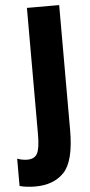

<svg xmlns="http://www.w3.org/2000/svg" viewBox="-123 -749 472 1008"><g transform="rotate(-5 113.0 -245.0)"><path d="M229 -56V-714H59V-47Q59 26 44.5 53Q30 80 -8 80Q-34 80 -61 70V214Q-24 224 21 224Q120 224 174.5 165.5Q229 107 229 -56Z"/></g></svg>

Font: Noto Sans Display Condensed Black
Style: Regular
Weight: 900
Width: 3
Designer: Monotype Design team
Foundry: Monotype Imaging Inc.
Version: 1.000